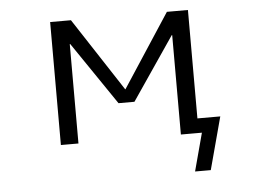

<svg xmlns="http://www.w3.org/2000/svg" viewBox="-49 -584 1099 808"><g transform="rotate(-5 500.0 -180.0)"><path d="M695.3 -419.9 514.6 -154.3H447.3L266.6 -419.9H264.6V0H190.4V-519.5H278.3L480.5 -210H481.4L683.6 -519.5H772.5V-61.5H869.1L809.6 160.2H743.2L786.1 0H772.5H734.4H697.3V-419.9Z"/></g></svg>

Font: GenEi Gothic M SemiLight
Style: Regular
Weight: 350
Designer: o_tamon (Modified); [Source Han Sans]
Ryoko NISHIZUKA  (kana & ideographs); Paul D. Hunt (Latin, Greek & Cyrillic); Wenl
Version: Version 1.1a;Original Version 1.004